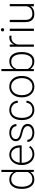

<svg xmlns="http://www.w3.org/2000/svg" viewBox="1674 -2426 762 4150"><g transform="rotate(-90 2055.0 -351.0)"><path d="M246 -531Q358 -531 412 -440V-702H459V0H415L413 -74Q387 -35 344.5 -12.5Q302 10 245 10Q185 10 140 -23.5Q95 -57 71 -117Q47 -177 47 -255V-266Q47 -388 100 -459.5Q153 -531 246 -531ZM252 -33Q313 -33 353 -60Q393 -87 412 -133V-376Q369 -489 253 -489Q174 -489 134 -427.5Q94 -366 94 -266V-255Q94 -156 134 -94.5Q174 -33 252 -33Z M563 -262Q563 -342 593 -403Q623 -464 674 -497.5Q725 -531 785 -531Q847 -531 893.5 -501.5Q940 -472 964.5 -419Q989 -366 989 -298V-264H611Q611 -196 634.5 -143Q658 -90 700.5 -60.5Q743 -31 798 -31Q844 -31 880.5 -48Q917 -65 946 -103L976 -80Q948 -39 903.5 -14.5Q859 10 796 10Q730 10 677 -24Q624 -58 593.5 -120Q563 -182 563 -262ZM613 -306H941V-312Q940 -359 922 -400Q904 -441 869 -465.5Q834 -490 785 -490Q716 -490 669 -439Q622 -388 613 -306Z M1259 -248Q1166 -267 1122 -299.5Q1078 -332 1078 -393Q1078 -431 1100 -462.5Q1122 -494 1163.5 -512.5Q1205 -531 1259 -531Q1347 -531 1398 -488Q1449 -445 1449 -377H1402Q1402 -407 1385 -432.5Q1368 -458 1335.5 -474Q1303 -490 1259 -490Q1193 -490 1159 -461Q1125 -432 1125 -394Q1125 -368 1136.5 -349.5Q1148 -331 1179.5 -315.5Q1211 -300 1270 -286Q1367 -264 1409 -229Q1451 -194 1451 -133Q1451 -69 1399.5 -29.5Q1348 10 1262 10Q1200 10 1154.5 -11Q1109 -32 1085 -66.5Q1061 -101 1061 -141H1108Q1111 -84 1156.5 -58Q1202 -32 1262 -32Q1306 -32 1338.5 -46Q1371 -60 1388 -82.5Q1405 -105 1405 -131Q1405 -169 1373.5 -199Q1342 -229 1259 -248Z M1908 -160H1953Q1951 -111 1923.5 -72Q1896 -33 1851.5 -11.5Q1807 10 1755 10Q1685 10 1635.5 -23.5Q1586 -57 1560.5 -116.5Q1535 -176 1535 -251V-271Q1535 -346 1560.5 -405Q1586 -464 1635.5 -497.5Q1685 -531 1754 -531Q1808 -531 1852.5 -509Q1897 -487 1924 -445.5Q1951 -404 1953 -347H1908Q1904 -413 1860.5 -451.5Q1817 -490 1754 -490Q1668 -490 1625.5 -428Q1583 -366 1583 -271V-251Q1583 -155 1625.5 -93.5Q1668 -32 1755 -32Q1816 -32 1859.5 -65Q1903 -98 1908 -160Z M2257 -531Q2325 -531 2377.5 -497.5Q2430 -464 2459 -404.5Q2488 -345 2488 -269V-252Q2488 -176 2459 -116.5Q2430 -57 2377.5 -23.5Q2325 10 2257 10Q2189 10 2136.5 -23.5Q2084 -57 2055 -116.5Q2026 -176 2026 -252V-269Q2026 -345 2055 -404.5Q2084 -464 2136.5 -497.5Q2189 -531 2257 -531ZM2257 -32Q2314 -32 2355.5 -61.5Q2397 -91 2419 -141.5Q2441 -192 2441 -252V-269Q2441 -328 2419 -378.5Q2397 -429 2355 -459.5Q2313 -490 2257 -490Q2200 -490 2158.5 -459.5Q2117 -429 2095 -378.5Q2073 -328 2073 -269V-252Q2073 -192 2095 -141.5Q2117 -91 2158.5 -61.5Q2200 -32 2257 -32Z M2808 10Q2750 10 2707.5 -12.5Q2665 -35 2638 -75L2637 0H2592V-702H2639V-440Q2665 -483 2707.5 -507Q2750 -531 2807 -531Q2901 -531 2953 -460Q3005 -389 3005 -266V-255Q3005 -136 2952.5 -63Q2900 10 2808 10ZM2799 -489Q2733 -489 2695 -456Q2657 -423 2639 -372V-137Q2658 -89 2698.5 -61Q2739 -33 2800 -33Q2878 -33 2918 -94.5Q2958 -156 2958 -255V-266Q2958 -366 2918 -427.5Q2878 -489 2799 -489Z M3120 -521H3167L3168 -429Q3190 -477 3228.5 -504Q3267 -531 3322 -531Q3346 -531 3360 -525L3358 -482Q3342 -486 3321 -486Q3260 -486 3220.5 -449Q3181 -412 3168 -351V0H3120Z M3487 -712Q3502 -712 3512 -701.5Q3522 -691 3522 -676Q3522 -662 3512.5 -652Q3503 -642 3487 -642Q3470 -642 3460.5 -651.5Q3451 -661 3451 -676Q3451 -691 3460.5 -701.5Q3470 -712 3487 -712ZM3462 -521H3510V0H3462Z M4042 0H3995V-73Q3971 -33 3928 -11.5Q3885 10 3824 10Q3743 10 3697.5 -38Q3652 -86 3652 -189V-521H3700V-188Q3700 -106 3735 -69.5Q3770 -33 3828 -33Q3901 -33 3941.5 -65Q3982 -97 3994 -150V-521H4042Z"/></g></svg>

Font: Freesentation 2 ExtraLight
Style: Regular
Weight: 260
Designer: glyphs from Roboto by Christian Robertson / Hangul glyphs from Noto Sans CJK(Source Han Sans) by Jang Soo-young and Kang
Foundry: PT&
Version: Version 2.001